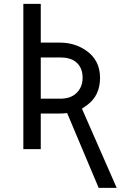

<svg xmlns="http://www.w3.org/2000/svg" viewBox="-20 -752 626 968"><path d="M97.7 0V-732.4H185.5V-537.1H282.7Q356 -537.1 413.1 -498Q484.4 -449.2 484.4 -359.4Q484.4 -269.5 418.5 -221.7Q404.3 -211.4 393.1 -204.1L568.4 195.3H477.5L318.4 -182.1Q301.3 -179.7 282.7 -179.7H185.5V0ZM185.5 -462.4V-254.4H283.2Q334 -254.4 362.8 -280.3Q396.5 -311 396.5 -359.4Q396.5 -413.6 360.8 -440.9Q333 -462.4 283.2 -462.4Z"/></svg>

Font: Consola Mono
Style: Book
Weight: 400
Monospace: yes
Version: Version 2.001